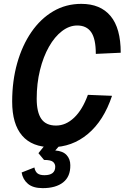

<svg xmlns="http://www.w3.org/2000/svg" viewBox="-20 -746 645 994"><path d="M247 16Q146 16 94.5 -44Q43 -104 43 -220Q43 -327 69 -419Q95 -511 142.5 -580Q190 -649 255.5 -687.5Q321 -726 401 -726Q500 -726 552.5 -663Q605 -600 605 -473L476 -467Q476 -545 452 -579.5Q428 -614 380 -614Q339 -614 301 -585Q263 -556 233.5 -504Q204 -452 187 -383Q170 -314 170 -235Q170 -165 194 -130.5Q218 -96 270 -96Q321 -96 364 -137Q407 -178 435 -255L560 -250Q517 -121 435 -52.5Q353 16 247 16ZM201 228Q151 228 124.5 205.5Q98 183 92 147L158 121Q162 142 174 151.5Q186 161 210 161Q266 161 266 117Q266 102 254.5 92Q243 82 208 82L179 47L225 -10H304L266 33Q306 36 325 57Q344 78 344 109Q345 168 307 198Q269 228 201 228Z"/></svg>

Font: Geist Mono SemiBold
Style: Italic
Weight: 600
Italic angle: -12°
Monospace: yes
Designer: Basement.studio, Andrés Briganti, Mateo Zaragoza
Foundry: Basement.studio, Vercel, Andrés Briganti, Guido Ferreyra, Mateo Zaragoza
Version: Version 1.500; ttfautohint (v1.8.4.7-5d5b)